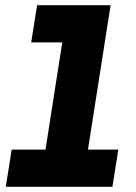

<svg xmlns="http://www.w3.org/2000/svg" viewBox="-20 -720 525 740"><path d="M2.3 0 25 -143.3H155.3L220 -556.7H100.3L123 -700H406.3L319 -143.3H436L413.3 0Z"/></svg>

Font: MuseoModerno Thin
Style: Italic
Weight: 100
Italic angle: -9°
Designer: Pablo Cosgaya, Héctor Gatti, Marcela Romero, and the Authors of The MuseoModerno Project.
Foundry: Omnibus-Type Team
Version: Version 1.003